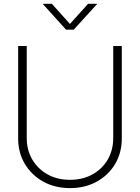

<svg xmlns="http://www.w3.org/2000/svg" viewBox="-20 -966 726 996"><path d="M343.3 9.8Q265.1 9.8 204.3 -23.9Q143.6 -57.6 108.9 -115.7Q74.2 -173.8 74.2 -248V-727.5H118.7V-250.5Q118.7 -187.5 147.5 -138.4Q176.3 -89.4 226.8 -61.3Q277.3 -33.2 343.3 -33.2Q409.2 -33.2 459.7 -61.3Q510.3 -89.4 538.8 -138.4Q567.4 -187.5 567.4 -250.5V-727.5H611.8V-248Q611.8 -173.8 577.4 -115.7Q543 -57.6 482.2 -23.9Q421.4 9.8 343.3 9.8ZM249 -946.3 342.8 -841.8 437 -946.3H483.9V-945.3L362.3 -812H322.8L202.1 -945.3V-946.3Z"/></svg>

Font: Inter 28pt ExtraLight
Style: Regular
Weight: 250
Designer: Rasmus Andersson
Foundry: rsms
Version: Version 4.001;git-66647c0bb